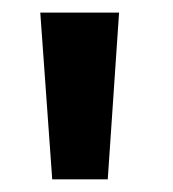

<svg xmlns="http://www.w3.org/2000/svg" viewBox="-20 -731 276 307"><path d="M63.5 -444.3 44.4 -710.9H170.4L152.3 -444.3Z"/></svg>

Font: Ride
Style: Bold
Weight: 700
Version: Version 3.000